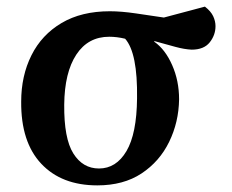

<svg xmlns="http://www.w3.org/2000/svg" viewBox="-20 -546 702 580"><path d="M274 14Q166 14 104.5 -51.5Q43 -117 44 -239Q44 -317 75 -379Q106 -441 166 -476.5Q226 -512 312 -512Q346 -512 390.5 -505.5Q435 -499 475 -493L599 -526Q617 -512 624 -497Q631 -482 631 -467Q631 -440 613.5 -418Q596 -396 559 -396Q537 -397 509.5 -404.5Q482 -412 446 -422V-420Q479 -397 500 -349.5Q521 -302 521 -246Q520 -177 491 -117.5Q462 -58 407.5 -22Q353 14 274 14ZM279 -37Q331 -37 362 -89.5Q393 -142 394 -249Q396 -386 358 -429Q333 -435 310 -435Q246 -435 210.5 -381Q175 -327 174 -230Q173 -128 201.5 -82.5Q230 -37 279 -37Z"/></svg>

Font: Literata 36pt SemiBold
Style: Italic
Weight: 600
Italic angle: -2°
Designer: Latin by Veronika Burian and Jose Scaglione. Greek by Irene Vlachou. Cyrillic by Vera Evstafieva
Foundry: TypeTogether
Version: Version 3.002